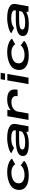

<svg xmlns="http://www.w3.org/2000/svg" viewBox="2232 -3042 819 5322"><g transform="rotate(-90 2641.0 -380.5)"><path d="M433.5 7Q249 7 143.2 -59.8Q37.5 -126.5 37.5 -254.5Q37.5 -429 186 -509.5Q334.5 -590 529 -590Q683 -590 787.5 -543.5Q892 -497 904 -455L743 -366Q739 -399 679 -436Q619 -473 512.5 -473Q399 -473 310 -423.2Q221 -373.5 221 -267.5Q221 -195.5 284 -152.5Q347 -109.5 450 -109.5Q556.5 -109.5 630.5 -145.5Q704.5 -181.5 717 -216.5L845.5 -124Q822.5 -80 705 -36.5Q587.5 7 433.5 7Z M1652.5 0 1647 -62Q1624.5 -49.5 1596.5 -38.5Q1478.5 8.5 1318 8.5Q1156 8.5 1066.2 -29.8Q976.5 -68 978.5 -155.5Q980 -263.5 1105.2 -307.5Q1230.5 -351.5 1443 -351.5H1686.5L1690.5 -373Q1699 -423 1638.2 -451Q1577.5 -479 1469.5 -479Q1406.5 -479 1351.2 -467.5Q1296 -456 1258 -437.5Q1220 -419 1207.5 -398L1054 -476.5Q1070 -497.5 1112.2 -517.8Q1154.5 -538 1213 -554.5Q1271.5 -571 1337.8 -580.8Q1404 -590.5 1468.5 -590.5Q1671.5 -590.5 1779 -532.8Q1886.5 -475 1865.5 -356L1803 0ZM1658.5 -193 1670.5 -259.5H1432Q1293.5 -259.5 1228 -239.5Q1162.5 -219.5 1158.5 -175.5Q1154.5 -132.5 1203.8 -112.2Q1253 -92 1361.5 -92Q1479.5 -92 1566.5 -127Q1651.5 -161.5 1658.5 -193Z M2636.5 -302Q2652.5 -391.5 2606.2 -432.2Q2560 -473 2470 -473Q2365 -473 2293 -420.5Q2231.5 -375 2212.5 -312.5L2157.5 0H1979L2082 -585.5H2260.5L2244 -490.5Q2257 -501 2272 -512Q2380.5 -590.5 2547.5 -590.5Q2702.5 -590.5 2772.8 -523.5Q2843 -456.5 2816 -302Z M2971 0 3074.5 -586H3253L3149.5 0ZM3107 -770.5H3285.5L3264 -649.5H3085.5Z M3759 7Q3574.5 7 3468.8 -59.8Q3363 -126.5 3363 -254.5Q3363 -429 3511.5 -509.5Q3660 -590 3854.5 -590Q4008.5 -590 4113 -543.5Q4217.5 -497 4229.5 -455L4068.5 -366Q4064.5 -399 4004.5 -436Q3944.5 -473 3838 -473Q3724.5 -473 3635.5 -423.2Q3546.5 -373.5 3546.5 -267.5Q3546.5 -195.5 3609.5 -152.5Q3672.5 -109.5 3775.5 -109.5Q3882 -109.5 3956 -145.5Q4030 -181.5 4042.5 -216.5L4171 -124Q4148 -80 4030.5 -36.5Q3913 7 3759 7Z M4978 0 4972.5 -62Q4950 -49.5 4922 -38.5Q4804 8.5 4643.5 8.5Q4481.5 8.5 4391.8 -29.8Q4302 -68 4304 -155.5Q4305.5 -263.5 4430.8 -307.5Q4556 -351.5 4768.5 -351.5H5012L5016 -373Q5024.5 -423 4963.8 -451Q4903 -479 4795 -479Q4732 -479 4676.8 -467.5Q4621.5 -456 4583.5 -437.5Q4545.5 -419 4533 -398L4379.5 -476.5Q4395.5 -497.5 4437.8 -517.8Q4480 -538 4538.5 -554.5Q4597 -571 4663.2 -580.8Q4729.5 -590.5 4794 -590.5Q4997 -590.5 5104.5 -532.8Q5212 -475 5191 -356L5128.5 0ZM4984 -193 4996 -259.5H4757.5Q4619 -259.5 4553.5 -239.5Q4488 -219.5 4484 -175.5Q4480 -132.5 4529.2 -112.2Q4578.5 -92 4687 -92Q4805 -92 4892 -127Q4977 -161.5 4984 -193Z"/></g></svg>

Font: Anybody UltraExpanded SemiBold
Style: Italic
Weight: 600
Width: 9
Italic angle: -10°
Designer: Tyler Finck
Foundry: Etcetera Type Company
Version: Version 1.010; ttfautohint (v1.8.3) -l 8 -r 50 -G 200 -x 14 